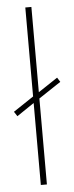

<svg xmlns="http://www.w3.org/2000/svg" viewBox="-54 -789 317 819"><g transform="rotate(-5 104.0 -380.0)"><path d="M87 0H113V-368L208 -431L196 -450L113 -395V-760H87V-379L0 -321L13 -301L87 -351Z"/></g></svg>

Font: Noto Sans Thai Looped SemiCondensed Thin
Style: Regular
Weight: 100
Width: 4
Designer: Sasikarn Vongin, Ben Mitchell
Foundry: The Fontpad Ltd
Version: Version 1.001